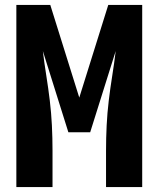

<svg xmlns="http://www.w3.org/2000/svg" viewBox="-20 -755 640 775"><path d="M46 0V-735H183L300 -361L417 -735H554V0H408V-147Q408 -198 410.5 -248.5Q413 -299 419 -349Q425 -399 433 -449Q441 -499 447 -549L344 -221H256L153 -549Q159 -499 167 -449Q175 -399 181 -349Q187 -299 189.5 -248.5Q192 -198 192 -147V0Z"/></svg>

Font: Iosevka Custom Heavy Extended
Style: Regular
Weight: 900
Width: 7
Monospace: yes
Designer: Belleve Invis
Foundry: Belleve Invis
Version: Version 11.2.4; ttfautohint (v1.8.4)